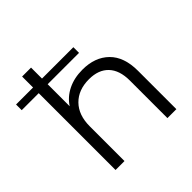

<svg xmlns="http://www.w3.org/2000/svg" viewBox="-221 -910 1078 1078"><g transform="rotate(-45 318.5 -371.0)"><path d="M585 -305V0H514V-298Q514 -380 473 -423Q432 -466 357 -466Q272 -466 222.5 -415.5Q173 -365 173 -276V0H102V-610H-33V-655H102V-742H173V-655H422V-610H173V-435Q202 -480 252.5 -505Q303 -530 369 -530Q468 -530 526.5 -472.5Q585 -415 585 -305Z"/></g></svg>

Font: APTA Sans Regular
Style: Regular
Weight: 400
Version: Version 7.200